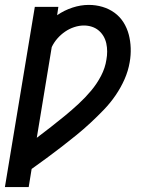

<svg xmlns="http://www.w3.org/2000/svg" viewBox="-20 -548 640 783"><path d="M0 215 122 -520H218L213 -486Q242 -506 275.5 -517Q309 -528 342 -528Q371 -528 398 -520Q425 -512 447 -496Q469 -480 483.5 -457Q498 -434 505 -407.5Q512 -381 513 -352Q514 -323 509 -295Q503 -259 488 -225Q473 -191 451.5 -159.5Q430 -128 403.5 -100.5Q377 -73 349 -47Q321 -21 291.5 3Q262 27 231.5 50.5Q201 74 170.5 96.5Q140 119 109 141L97 215ZM130 14Q159 -8 188 -30.5Q217 -53 245.5 -76.5Q274 -100 301 -125Q328 -150 351.5 -178Q375 -206 392 -238.5Q409 -271 414 -305Q417 -321 417 -338Q417 -355 413.5 -371Q410 -387 402 -400.5Q394 -414 382 -424Q370 -434 354.5 -439Q339 -444 322 -444Q303 -444 283 -437.5Q263 -431 245.5 -419Q228 -407 214 -391Q200 -375 191 -356Z"/></svg>

Font: Iosevka Etoile Medium Oblique
Style: Regular
Weight: 500
Italic angle: -9°
Designer: Belleve Invis
Foundry: Belleve Invis
Version: Version 15.5.2; ttfautohint (v1.8.4)